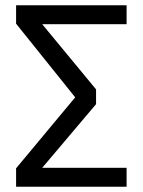

<svg xmlns="http://www.w3.org/2000/svg" viewBox="-20 -708 541 728"><path d="M460 -688V-616.2H140.1L344.2 -369.1V-313L140.1 -71.8H460V0H41V-69.8L265.1 -338.9L41 -618.2V-688Z"/></svg>

Font: Fira Sans Book
Style: Regular
Weight: 350
Designer: Carrois Corporate & Edenspiekermann AG
Foundry: Carrois Corporate GbR & Edenspiekermann AG
Version: Version 4.203;PS 004.203;hotconv 1.0.88;makeotf.lib2.5.64775